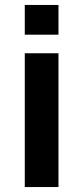

<svg xmlns="http://www.w3.org/2000/svg" viewBox="-20 -755 336 775"><path d="M216 -615V-735H80V-615ZM216 0V-540H80V0Z"/></svg>

Font: Vela Sans ExtBd
Style: Regular
Weight: 800
Designer: Principal design: Mikhail Sharanda - project Manrope.
Design modification: Ravid Balaliev
Foundry: Mikhail Sharanda
Version: Version 1.001